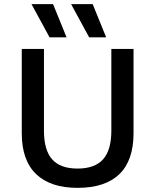

<svg xmlns="http://www.w3.org/2000/svg" viewBox="-20 -896 749 926"><path d="M236 -876 301 -716H219L132 -876ZM427 -876 492 -716H410L323 -876ZM624 -660V-253Q624 -122 555.5 -56Q487 10 354 10Q223 10 154 -56.5Q85 -123 85 -253V-660H192V-266Q192 -172 231.5 -127.5Q271 -83 354 -83Q437 -83 477 -127.5Q517 -172 517 -266V-660Z"/></svg>

Font: Elaine Sans Medium
Style: Regular
Weight: 500
Designer: Wei Huang
Foundry: Wei Huang
Version: Version 2.001;December 24, 2019;FontCreator 12.0.0.2547 64-b